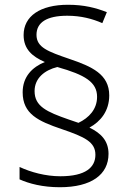

<svg xmlns="http://www.w3.org/2000/svg" viewBox="-20 -782 556 805"><path d="M75 -395C75 -304 141 -274 238 -241C335 -208 380 -187 380 -133C380 -81 340 -43 233 -43C171 -43 109 -60 62 -82V-30C102 -12 159 3 231 3C363 3 435 -50 435 -137C435 -192 403 -224 355 -247C401 -272 438 -316 438 -382C438 -471 365 -503 271 -535C181 -566 133 -583 133 -636C133 -688 176 -716 262 -716C320 -716 368 -703 409 -685L428 -731C382 -749 333 -762 265 -762C148 -762 79 -714 79 -635C79 -576 115 -545 168 -522C116 -501 75 -461 75 -395ZM125 -400C125 -455 168 -488 220 -501C338 -468 387 -437 387 -376C387 -324 353 -288 309 -267L268 -281C176 -313 125 -336 125 -400Z"/></svg>

Font: Noto Sans Gurmukhi Light
Style: Regular
Weight: 300
Designer: Jelle Bosma - Monotype Design Team
Foundry: Monotype Imaging Inc.
Version: Version 2.004